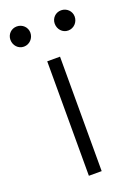

<svg xmlns="http://www.w3.org/2000/svg" viewBox="-155 -681 512 733"><g transform="rotate(-20 101.5 -315.0)"><path d="M75 0H127V-465H75ZM-29 -590C-29 -567 -12 -548 11 -548C34 -548 52 -567 52 -590C52 -612 34 -630 11 -630C-12 -630 -29 -612 -29 -590ZM151 -590C151 -567 168 -548 191 -548C214 -548 232 -567 232 -590C232 -612 214 -630 191 -630C168 -630 151 -612 151 -590Z"/></g></svg>

Font: MV Cash ExtraLight
Style: Regular
Weight: 200
Designer: Rodrigo Fuenzalida
Foundry: fragTYPE
Version: Version 1.100;Glyphs 3.1.2 (3151)